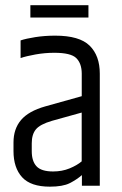

<svg xmlns="http://www.w3.org/2000/svg" viewBox="-20 -710 465 734"><path d="M58.7 -555.5Q79.5 -562.5 115.1 -568.1Q150.8 -573.7 191.2 -573.7Q283.8 -573.7 322.6 -535.5Q361.5 -497.3 361.5 -428.6V0H293.1V-40.6Q272.9 -23.1 246.4 -9.7Q219.9 3.6 170.6 3.6Q97.4 3.6 64.5 -32.5Q31.6 -68.6 31.6 -132.7V-165.2Q31.6 -217.4 60.5 -251.3Q89.3 -285.2 152.7 -303.2L292.5 -342.3V-428.8Q292.3 -467.3 271.7 -487.8Q251.1 -508.2 187.8 -508.2Q151.5 -508.2 115.6 -501.8Q79.8 -495.4 58.7 -488ZM292.3 -93.1V-279.7L178.4 -248Q132.8 -234.6 117.1 -215.3Q101.4 -196.1 101.4 -162.3V-131.9Q101.4 -93.8 119.7 -74.2Q138 -54.5 183 -54.5Q217.4 -54.5 245.9 -66.2Q274.4 -77.9 292.3 -93.1ZM96.1 -690.1H318.1V-643.1H96.1Z"/></svg>

Font: Khand Variable Light
Style: Regular
Weight: 300
Designer: Satya Rajpurohit
Foundry: Indian Type Foundry
Version: Version 3.000